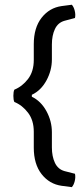

<svg xmlns="http://www.w3.org/2000/svg" viewBox="-20 -666 333 790"><path d="M275.5 104 233.5 98.5Q183.5 91.5 151.2 50.5Q119 9.5 119 -58.5V-124Q119 -171 95.5 -202Q72 -233 39 -246.5Q35 -255 35 -271.8Q35 -288.5 39 -297Q72 -310.5 95.5 -341.2Q119 -372 119 -419.5V-484Q119 -552 151.2 -593Q183.5 -634 233.5 -641L275.5 -646.5Q283.5 -638 287.5 -621.8Q291.5 -605.5 288.5 -592L245.5 -580.5Q218.5 -573 206 -546.5Q193.5 -520 193.5 -483V-421.5Q193.5 -376 171 -334.8Q148.5 -293.5 111 -276V-268Q148.5 -250 171 -208.8Q193.5 -167.5 193.5 -122V-59.5Q193.5 -22.5 206 4Q218.5 30.5 245.5 38L288.5 49Q291.5 63 287.5 79.2Q283.5 95.5 275.5 104Z"/></svg>

Font: Signika SC Light
Style: Regular
Weight: 300
Designer: Anna Giedryś
Foundry: Anna Giedryś
Version: Version 2.000; ttfautohint (v1.8.3) -l 8 -r 50 -G 200 -x 9 -